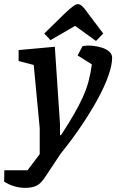

<svg xmlns="http://www.w3.org/2000/svg" viewBox="-92 -736 562 928"><path d="M30 172Q2 172 -24 164Q-50 156 -72 142L-71 87H41L100 9V-116L71 -422L-2 -441V-494L173 -510L198 -136V-83H203Q241 -141 266.5 -185.5Q292 -230 309 -268Q326 -306 336 -343Q346 -380 352 -425L283 -468L307 -513Q328 -517 352.5 -515Q377 -513 399.5 -506Q422 -499 436 -486.5Q450 -474 450 -457Q450 -422 432 -370.5Q414 -319 380.5 -257.5Q347 -196 301.5 -128.5Q256 -61 201 7L130 114Q108 149 86.5 160.5Q65 172 30 172ZM372 -538 271 -611 152 -542 122 -574 217 -667Q244 -693 259.5 -704.5Q275 -716 284 -716Q295 -716 306 -705.5Q317 -695 333 -672L407 -574Z"/></svg>

Font: Faustina SemiBold
Style: Italic
Weight: 600
Italic angle: -8°
Designer: Alfonso Garcia
Foundry: http://www.omnibus-type.com
Version: Version 1.200